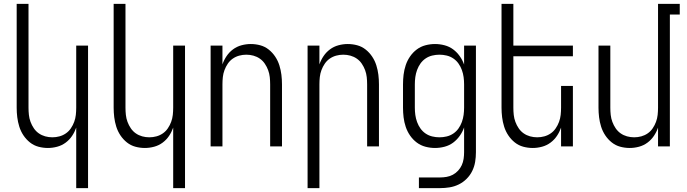

<svg xmlns="http://www.w3.org/2000/svg" viewBox="-20 -755 3540 990"><path d="M373 215V-97Q365 -74 351.5 -54Q338 -34 318.5 -19.5Q299 -5 275 1.5Q251 8 227 8Q202 8 178 1.5Q154 -5 134.5 -20.5Q115 -36 101 -57Q87 -78 79.5 -102Q72 -126 69 -150.5Q66 -175 66 -200V-735H127V-200Q127 -181 129 -162.5Q131 -144 137.5 -126.5Q144 -109 154.5 -93.5Q165 -78 180 -67.5Q195 -57 213 -52Q231 -47 250 -47Q269 -47 287 -52Q305 -57 320 -67.5Q335 -78 345.5 -93.5Q356 -109 362.5 -126.5Q369 -144 371 -162.5Q373 -181 373 -200V-520H434V215Z M873 215V-97Q865 -74 851.5 -54Q838 -34 818.5 -19.5Q799 -5 775 1.5Q751 8 727 8Q702 8 678 1.5Q654 -5 634.5 -20.5Q615 -36 601 -57Q587 -78 579.5 -102Q572 -126 569 -150.5Q566 -175 566 -200V-735H627V-200Q627 -181 629 -162.5Q631 -144 637.5 -126.5Q644 -109 654.5 -93.5Q665 -78 680 -67.5Q695 -57 713 -52Q731 -47 750 -47Q769 -47 787 -52Q805 -57 820 -67.5Q835 -78 845.5 -93.5Q856 -109 862.5 -126.5Q869 -144 871 -162.5Q873 -181 873 -200V-520H934V215Z M1066 0V-520H1127V-423Q1135 -446 1148.5 -466Q1162 -486 1181.5 -500.5Q1201 -515 1225 -521.5Q1249 -528 1273 -528Q1298 -528 1322 -521.5Q1346 -515 1365.5 -499.5Q1385 -484 1399 -463Q1413 -442 1420.5 -418Q1428 -394 1431 -369.5Q1434 -345 1434 -320V0H1373V-320Q1373 -339 1371 -357.5Q1369 -376 1362.5 -393.5Q1356 -411 1345.5 -426.5Q1335 -442 1320 -452.5Q1305 -463 1287 -468Q1269 -473 1250 -473Q1231 -473 1213 -468Q1195 -463 1180 -452.5Q1165 -442 1154.5 -426.5Q1144 -411 1137.5 -393.5Q1131 -376 1129 -357.5Q1127 -339 1127 -320V0Z M1566 215V-520H1627V-423Q1635 -446 1648.5 -466Q1662 -486 1681.5 -500.5Q1701 -515 1725 -521.5Q1749 -528 1773 -528Q1798 -528 1822 -521.5Q1846 -515 1865.5 -499.5Q1885 -484 1899 -463Q1913 -442 1920.5 -418Q1928 -394 1931 -369.5Q1934 -345 1934 -320V0H1873V-320Q1873 -339 1871 -357.5Q1869 -376 1862.5 -393.5Q1856 -411 1845.5 -426.5Q1835 -442 1820 -452.5Q1805 -463 1787 -468Q1769 -473 1750 -473Q1731 -473 1713 -468Q1695 -463 1680 -452.5Q1665 -442 1654.5 -426.5Q1644 -411 1637.5 -393.5Q1631 -376 1629 -357.5Q1627 -339 1627 -320V215Z M2140 215V160H2249Q2266 160 2283 157Q2300 154 2315 146Q2330 138 2342 125Q2354 112 2361 96.5Q2368 81 2370.5 64Q2373 47 2373 30V-98Q2365 -75 2350.5 -54.5Q2336 -34 2316.5 -19.5Q2297 -5 2272.5 1.5Q2248 8 2223 8Q2198 8 2173.5 1.5Q2149 -5 2129 -20Q2109 -35 2094.5 -56Q2080 -77 2072 -101Q2064 -125 2061 -150Q2058 -175 2058 -200V-320Q2058 -345 2061 -370Q2064 -395 2072 -419Q2080 -443 2094.5 -464Q2109 -485 2129 -500Q2149 -515 2173.5 -521.5Q2198 -528 2223 -528Q2248 -528 2272.5 -521.5Q2297 -515 2316.5 -500.5Q2336 -486 2350.5 -465.5Q2365 -445 2373 -422V-520H2434V30Q2434 55 2430 79.5Q2426 104 2415 126.5Q2404 149 2386 167Q2368 185 2345.5 196Q2323 207 2298.5 211Q2274 215 2249 215ZM2246 -47Q2265 -47 2283.5 -51.5Q2302 -56 2317.5 -66.5Q2333 -77 2344 -92.5Q2355 -108 2361.5 -126Q2368 -144 2370.5 -162.5Q2373 -181 2373 -200V-320Q2373 -339 2370.5 -357.5Q2368 -376 2361.5 -394Q2355 -412 2344 -427.5Q2333 -443 2317.5 -453.5Q2302 -464 2283.5 -468.5Q2265 -473 2246 -473Q2227 -473 2208.5 -468.5Q2190 -464 2174.5 -453.5Q2159 -443 2148 -427.5Q2137 -412 2130.5 -394Q2124 -376 2121.5 -357.5Q2119 -339 2119 -320V-200Q2119 -181 2121.5 -162.5Q2124 -144 2130.5 -126Q2137 -108 2148 -92.5Q2159 -77 2174.5 -66.5Q2190 -56 2208.5 -51.5Q2227 -47 2246 -47Z M2727 8Q2702 8 2678 1.5Q2654 -5 2634.5 -20.5Q2615 -36 2601 -57Q2587 -78 2579.5 -102Q2572 -126 2569 -150.5Q2566 -175 2566 -200V-735H2627V-520H2934V-465H2627V-200Q2627 -181 2629 -162.5Q2631 -144 2637.5 -126.5Q2644 -109 2654.5 -93.5Q2665 -78 2680 -67.5Q2695 -57 2713 -52Q2731 -47 2750 -47Q2769 -47 2787 -52Q2805 -57 2820 -67.5Q2835 -78 2845.5 -93.5Q2856 -109 2862.5 -126.5Q2869 -144 2871 -162.5Q2873 -181 2873 -200V-312H2934V0H2873V-97Q2865 -74 2851.5 -54Q2838 -34 2818.5 -19.5Q2799 -5 2775 1.5Q2751 8 2727 8Z M3227 8Q3202 8 3178 1.5Q3154 -5 3134.5 -20.5Q3115 -36 3101 -57Q3087 -78 3079.5 -102Q3072 -126 3069 -150.5Q3066 -175 3066 -200V-520H3127V-200Q3127 -181 3129 -162.5Q3131 -144 3137.5 -126.5Q3144 -109 3154.5 -93.5Q3165 -78 3180 -67.5Q3195 -57 3213 -52Q3231 -47 3250 -47Q3269 -47 3287 -52Q3305 -57 3320 -67.5Q3335 -78 3345.5 -93.5Q3356 -109 3362.5 -126.5Q3369 -144 3371 -162.5Q3373 -181 3373 -200V-735H3485V-680H3434V0H3373V-97Q3365 -74 3351.5 -54Q3338 -34 3318.5 -19.5Q3299 -5 3275 1.5Q3251 8 3227 8Z"/></svg>

Font: Iosevka Fixed Light
Style: Regular
Weight: 300
Monospace: yes
Designer: Belleve Invis
Foundry: Belleve Invis
Version: Version 32.3.0